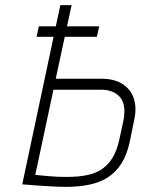

<svg xmlns="http://www.w3.org/2000/svg" viewBox="-20 -720 550 751"><path d="M132 -617 123 -576H359L368 -617ZM378 -412H198L260 -700H216L67 1Q66 1 78.5 2Q91 3 111 4.5Q131 6 154 7.5Q177 9 199 10Q221 11 237 11Q287 11 328.5 2.5Q370 -6 401.5 -26Q433 -46 455 -80.5Q477 -115 488 -168L505 -251Q513 -287 508 -316.5Q503 -346 486 -367.5Q469 -389 442 -400.5Q415 -412 378 -412ZM446 -171Q437 -131 420.5 -103.5Q404 -76 379.5 -59Q355 -42 320.5 -35Q286 -28 242 -28Q225 -28 208.5 -28.5Q192 -29 176 -30.5Q160 -32 148 -33Q136 -34 128 -35Q120 -36 118 -36L189 -369H378Q399 -369 417.5 -362Q436 -355 448.5 -341Q461 -327 465 -304.5Q469 -282 463 -249Z"/></svg>

Font: Advent Pro Light
Style: Italic
Weight: 300
Italic angle: -12°
Version: Version 3.000